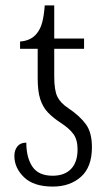

<svg xmlns="http://www.w3.org/2000/svg" viewBox="-20 -678 399 708"><path d="M175 10Q104 10 68.5 -24.5Q33 -59 33 -103Q33 -124 44 -138Q55 -152 77 -152Q77 -97 99.5 -63.5Q122 -30 174 -30Q218 -30 242 -55Q266 -80 266 -127Q266 -163 250.5 -184Q235 -205 204 -225Q175 -244 156.5 -263.5Q138 -283 128.5 -312Q119 -341 119 -389V-498H54V-525Q73 -526 89 -533.5Q105 -541 116 -555Q129 -571 135.5 -595Q142 -619 145 -658H180V-536H290V-498H180V-396Q180 -345 191.5 -321.5Q203 -298 232 -279Q275 -250 297 -219.5Q319 -189 319 -135Q319 -62 278.5 -26Q238 10 175 10Z"/></svg>

Font: Noto Serif Condensed Light
Style: Regular
Weight: 300
Width: 3
Designer: Monotype Design Team
Foundry: Monotype Imaging Inc.
Version: Version 2.013